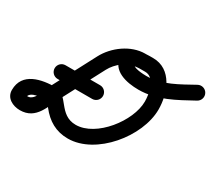

<svg xmlns="http://www.w3.org/2000/svg" viewBox="-142 -820 1211 1091"><g transform="rotate(30 463.0 -274.5)"><path d="M173.8 -219.5C249.6 -219.1 325.4 -219.1 401.2 -219.5C426.1 -219.6 446.1 -239.9 446 -264.7C445.9 -289.6 425.6 -309.6 400.8 -309.5C325.2 -309.1 249.8 -309.1 174.2 -309.5C149.4 -309.6 129.1 -289.6 129 -264.7C128.9 -239.9 148.9 -219.6 173.8 -219.5ZM534 -593C439.3 -593 347.9 -524.3 305.3 -443.3C258.5 -354.4 211.8 -265.5 165.1 -176.5C145.2 -138.8 124.2 -48.4 76.6 -48.4C66.2 -48.4 61 -55 66.8 -46.7C68.2 -44.6 69.2 -42.4 69.8 -40C70.6 -36.7 70.3 -33.3 70.3 -35.9C70.3 -84.9 157.1 -83.2 189.5 -83.2C189.9 -83.2 188 -83.2 185.5 -83.7C174.1 -85.9 190 -75.3 195.3 -68.5C200 -62.3 204.6 -56.2 209.3 -50.1C256.6 10.1 314.5 45 393 45C577.1 45 757.8 -177.8 757.8 -355.7C757.8 -460.8 709.6 -593.9 584.5 -593.9C527.4 -593.9 419.8 -594.4 419.8 -513C419.8 -416.6 526.1 -396.2 601.6 -396.2C722.3 -396.2 820.3 -453.8 922.4 -509.4C944.2 -521.3 952.3 -548.6 940.4 -570.4C928.5 -592.3 901.2 -600.3 879.3 -588.4C791.7 -540.7 705.2 -486.2 601.6 -486.2C585.9 -486.2 509.8 -488.2 509.8 -513C509.7 -511.5 509.5 -510.1 509.3 -508.6C507.4 -500 496.8 -495.1 506.2 -498C530.4 -505.4 559.5 -503.9 584.5 -503.9C651.4 -503.9 667.8 -405.9 667.8 -355.7C667.8 -228.1 526.9 -45 393 -45C279.9 -45 272.5 -173.2 189.5 -173.2C98.3 -173.2 -19.7 -151.4 -19.7 -35.9C-19.7 17.1 30.2 41.6 76.6 41.6C183.6 41.6 205.2 -59.5 244.7 -134.7C291.5 -223.6 338.2 -312.5 385 -401.4C411.9 -452.7 472.8 -503 534 -503C558.9 -503 579 -523.1 579 -548C579 -572.9 558.9 -593 534 -593Z"/></g></svg>

Font: FRB American Cursive Guidelines Arrows Black
Style: Bold Italic
Weight: 900
Italic angle: -25°
Version: Version 2.0;Modular Font Editor K font №1